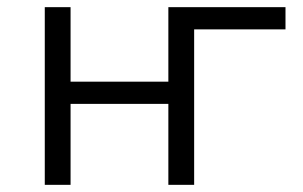

<svg xmlns="http://www.w3.org/2000/svg" viewBox="-20 -516 845 536"><path d="M105 0V-496H177V-288H450V-496H777V-434H522V0H450V-226H177V0Z"/></svg>

Font: Nunito Sans 6pt Light
Style: Regular
Weight: 300
Version: Version 3.101;gftools[0.9.27]